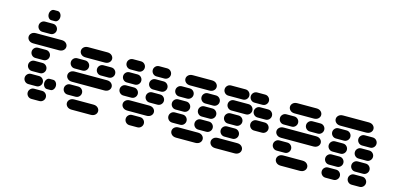

<svg xmlns="http://www.w3.org/2000/svg" viewBox="-75 -1324 3649 1774"><g transform="rotate(15 1750.0 -437.0)"><path d="M275.4 -13.7H349.6Q371.1 -13.7 385.3 -28.3Q399.4 -43 399.4 -62.5Q399.4 -82 385.3 -96.7Q371.1 -111.3 349.6 -111.3H275.4Q253.9 -111.3 239.7 -96.7Q225.6 -82 225.6 -62.5Q225.6 -43 239.7 -28.3Q253.9 -13.7 275.4 -13.7ZM212.9 -138.7H287.1Q308.6 -138.7 322.8 -153.3Q336.9 -168 336.9 -187.5Q336.9 -207 322.8 -221.7Q308.6 -236.3 287.1 -236.3H212.9Q191.4 -236.3 177.2 -221.7Q163.1 -207 163.1 -187.5Q163.1 -168 177.2 -153.3Q191.4 -138.7 212.9 -138.7ZM389.6 -138.7H422.9Q439.5 -138.7 450.7 -153.3Q461.9 -168 461.9 -187.5Q461.9 -207 450.7 -221.7Q439.5 -236.3 422.9 -236.3H389.6Q373 -236.3 361.8 -221.7Q350.6 -207 350.6 -187.5Q350.6 -168 361.8 -153.3Q373 -138.7 389.6 -138.7ZM212.9 -263.7H287.1Q308.6 -263.7 322.8 -278.3Q336.9 -293 336.9 -312.5Q336.9 -332 322.8 -346.7Q308.6 -361.3 287.1 -361.3H212.9Q191.4 -361.3 177.2 -346.7Q163.1 -332 163.1 -312.5Q163.1 -293 177.2 -278.3Q191.4 -263.7 212.9 -263.7ZM212.9 -388.7H287.1Q308.6 -388.7 322.8 -403.3Q336.9 -418 336.9 -437.5Q336.9 -457 322.8 -471.7Q308.6 -486.3 287.1 -486.3H212.9Q191.4 -486.3 177.2 -471.7Q163.1 -457 163.1 -437.5Q163.1 -418 177.2 -403.3Q191.4 -388.7 212.9 -388.7ZM159.2 -513.7H403.3Q430.7 -513.7 446.3 -528.3Q461.9 -543 461.9 -562.5Q461.9 -582 446.3 -596.7Q430.7 -611.3 403.3 -611.3H159.2Q131.8 -611.3 116.2 -596.7Q100.6 -582 100.6 -562.5Q100.6 -543 116.2 -528.3Q131.8 -513.7 159.2 -513.7ZM212.9 -638.7H287.1Q308.6 -638.7 322.8 -653.3Q336.9 -668 336.9 -687.5Q336.9 -707 322.8 -721.7Q308.6 -736.3 287.1 -736.3H212.9Q191.4 -736.3 177.2 -721.7Q163.1 -707 163.1 -687.5Q163.1 -668 177.2 -653.3Q191.4 -638.7 212.9 -638.7ZM264.6 -763.7H297.9Q314.5 -763.7 325.7 -778.3Q336.9 -793 336.9 -812.5Q336.9 -832 325.7 -846.7Q314.5 -861.3 297.9 -861.3H264.6Q248 -861.3 236.8 -846.7Q225.6 -832 225.6 -812.5Q225.6 -793 236.8 -778.3Q248 -763.7 264.6 -763.7Z M659.2 -13.7H840.8Q868.2 -13.7 883.8 -28.3Q899.4 -43 899.4 -62.5Q899.4 -82 883.8 -96.7Q868.2 -111.3 840.8 -111.3H659.2Q631.8 -111.3 616.2 -96.7Q600.6 -82 600.6 -62.5Q600.6 -43 616.2 -28.3Q631.8 -13.7 659.2 -13.7ZM587.9 -138.7H662.1Q683.6 -138.7 697.8 -153.3Q711.9 -168 711.9 -187.5Q711.9 -207 697.8 -221.7Q683.6 -236.3 662.1 -236.3H587.9Q566.4 -236.3 552.2 -221.7Q538.1 -207 538.1 -187.5Q538.1 -168 552.2 -153.3Q566.4 -138.7 587.9 -138.7ZM596.7 -263.7H903.3Q930.7 -263.7 946.3 -278.3Q961.9 -293 961.9 -312.5Q961.9 -332 946.3 -346.7Q930.7 -361.3 903.3 -361.3H596.7Q569.3 -361.3 553.7 -346.7Q538.1 -332 538.1 -312.5Q538.1 -293 553.7 -278.3Q569.3 -263.7 596.7 -263.7ZM587.9 -388.7H662.1Q683.6 -388.7 697.8 -403.3Q711.9 -418 711.9 -437.5Q711.9 -457 697.8 -471.7Q683.6 -486.3 662.1 -486.3H587.9Q566.4 -486.3 552.2 -471.7Q538.1 -457 538.1 -437.5Q538.1 -418 552.2 -403.3Q566.4 -388.7 587.9 -388.7ZM837.9 -388.7H912.1Q933.6 -388.7 947.8 -403.3Q961.9 -418 961.9 -437.5Q961.9 -457 947.8 -471.7Q933.6 -486.3 912.1 -486.3H837.9Q816.4 -486.3 802.2 -471.7Q788.1 -457 788.1 -437.5Q788.1 -418 802.2 -403.3Q816.4 -388.7 837.9 -388.7ZM659.2 -513.7H840.8Q868.2 -513.7 883.8 -528.3Q899.4 -543 899.4 -562.5Q899.4 -582 883.8 -596.7Q868.2 -611.3 840.8 -611.3H659.2Q631.8 -611.3 616.2 -596.7Q600.6 -582 600.6 -562.5Q600.6 -543 616.2 -528.3Q631.8 -513.7 659.2 -513.7Z M1212.9 -13.7H1287.1Q1308.6 -13.7 1322.8 -28.3Q1336.9 -43 1336.9 -62.5Q1336.9 -82 1322.8 -96.7Q1308.6 -111.3 1287.1 -111.3H1212.9Q1191.4 -111.3 1177.2 -96.7Q1163.1 -82 1163.1 -62.5Q1163.1 -43 1177.2 -28.3Q1191.4 -13.7 1212.9 -13.7ZM1159.2 -138.7H1340.8Q1368.2 -138.7 1383.8 -153.3Q1399.4 -168 1399.4 -187.5Q1399.4 -207 1383.8 -221.7Q1368.2 -236.3 1340.8 -236.3H1159.2Q1131.8 -236.3 1116.2 -221.7Q1100.6 -207 1100.6 -187.5Q1100.6 -168 1116.2 -153.3Q1131.8 -138.7 1159.2 -138.7ZM1087.9 -263.7H1162.1Q1183.6 -263.7 1197.8 -278.3Q1211.9 -293 1211.9 -312.5Q1211.9 -332 1197.8 -346.7Q1183.6 -361.3 1162.1 -361.3H1087.9Q1066.4 -361.3 1052.2 -346.7Q1038.1 -332 1038.1 -312.5Q1038.1 -293 1052.2 -278.3Q1066.4 -263.7 1087.9 -263.7ZM1337.9 -263.7H1412.1Q1433.6 -263.7 1447.8 -278.3Q1461.9 -293 1461.9 -312.5Q1461.9 -332 1447.8 -346.7Q1433.6 -361.3 1412.1 -361.3H1337.9Q1316.4 -361.3 1302.2 -346.7Q1288.1 -332 1288.1 -312.5Q1288.1 -293 1302.2 -278.3Q1316.4 -263.7 1337.9 -263.7ZM1087.9 -388.7H1162.1Q1183.6 -388.7 1197.8 -403.3Q1211.9 -418 1211.9 -437.5Q1211.9 -457 1197.8 -471.7Q1183.6 -486.3 1162.1 -486.3H1087.9Q1066.4 -486.3 1052.2 -471.7Q1038.1 -457 1038.1 -437.5Q1038.1 -418 1052.2 -403.3Q1066.4 -388.7 1087.9 -388.7ZM1337.9 -388.7H1412.1Q1433.6 -388.7 1447.8 -403.3Q1461.9 -418 1461.9 -437.5Q1461.9 -457 1447.8 -471.7Q1433.6 -486.3 1412.1 -486.3H1337.9Q1316.4 -486.3 1302.2 -471.7Q1288.1 -457 1288.1 -437.5Q1288.1 -418 1302.2 -403.3Q1316.4 -388.7 1337.9 -388.7ZM1087.9 -513.7H1162.1Q1183.6 -513.7 1197.8 -528.3Q1211.9 -543 1211.9 -562.5Q1211.9 -582 1197.8 -596.7Q1183.6 -611.3 1162.1 -611.3H1087.9Q1066.4 -611.3 1052.2 -596.7Q1038.1 -582 1038.1 -562.5Q1038.1 -543 1052.2 -528.3Q1066.4 -513.7 1087.9 -513.7ZM1337.9 -513.7H1412.1Q1433.6 -513.7 1447.8 -528.3Q1461.9 -543 1461.9 -562.5Q1461.9 -582 1447.8 -596.7Q1433.6 -611.3 1412.1 -611.3H1337.9Q1316.4 -611.3 1302.2 -596.7Q1288.1 -582 1288.1 -562.5Q1288.1 -543 1302.2 -528.3Q1316.4 -513.7 1337.9 -513.7Z M1659.2 -13.7H1840.8Q1868.2 -13.7 1883.8 -28.3Q1899.4 -43 1899.4 -62.5Q1899.4 -82 1883.8 -96.7Q1868.2 -111.3 1840.8 -111.3H1659.2Q1631.8 -111.3 1616.2 -96.7Q1600.6 -82 1600.6 -62.5Q1600.6 -43 1616.2 -28.3Q1631.8 -13.7 1659.2 -13.7ZM1587.9 -138.7H1662.1Q1683.6 -138.7 1697.8 -153.3Q1711.9 -168 1711.9 -187.5Q1711.9 -207 1697.8 -221.7Q1683.6 -236.3 1662.1 -236.3H1587.9Q1566.4 -236.3 1552.2 -221.7Q1538.1 -207 1538.1 -187.5Q1538.1 -168 1552.2 -153.3Q1566.4 -138.7 1587.9 -138.7ZM1837.9 -138.7H1912.1Q1933.6 -138.7 1947.8 -153.3Q1961.9 -168 1961.9 -187.5Q1961.9 -207 1947.8 -221.7Q1933.6 -236.3 1912.1 -236.3H1837.9Q1816.4 -236.3 1802.2 -221.7Q1788.1 -207 1788.1 -187.5Q1788.1 -168 1802.2 -153.3Q1816.4 -138.7 1837.9 -138.7ZM1587.9 -263.7H1662.1Q1683.6 -263.7 1697.8 -278.3Q1711.9 -293 1711.9 -312.5Q1711.9 -332 1697.8 -346.7Q1683.6 -361.3 1662.1 -361.3H1587.9Q1566.4 -361.3 1552.2 -346.7Q1538.1 -332 1538.1 -312.5Q1538.1 -293 1552.2 -278.3Q1566.4 -263.7 1587.9 -263.7ZM1837.9 -263.7H1912.1Q1933.6 -263.7 1947.8 -278.3Q1961.9 -293 1961.9 -312.5Q1961.9 -332 1947.8 -346.7Q1933.6 -361.3 1912.1 -361.3H1837.9Q1816.4 -361.3 1802.2 -346.7Q1788.1 -332 1788.1 -312.5Q1788.1 -293 1802.2 -278.3Q1816.4 -263.7 1837.9 -263.7ZM1587.9 -388.7H1662.1Q1683.6 -388.7 1697.8 -403.3Q1711.9 -418 1711.9 -437.5Q1711.9 -457 1697.8 -471.7Q1683.6 -486.3 1662.1 -486.3H1587.9Q1566.4 -486.3 1552.2 -471.7Q1538.1 -457 1538.1 -437.5Q1538.1 -418 1552.2 -403.3Q1566.4 -388.7 1587.9 -388.7ZM1837.9 -388.7H1912.1Q1933.6 -388.7 1947.8 -403.3Q1961.9 -418 1961.9 -437.5Q1961.9 -457 1947.8 -471.7Q1933.6 -486.3 1912.1 -486.3H1837.9Q1816.4 -486.3 1802.2 -471.7Q1788.1 -457 1788.1 -437.5Q1788.1 -418 1802.2 -403.3Q1816.4 -388.7 1837.9 -388.7ZM1659.2 -513.7H1840.8Q1868.2 -513.7 1883.8 -528.3Q1899.4 -543 1899.4 -562.5Q1899.4 -582 1883.8 -596.7Q1868.2 -611.3 1840.8 -611.3H1659.2Q1631.8 -611.3 1616.2 -596.7Q1600.6 -582 1600.6 -562.5Q1600.6 -543 1616.2 -528.3Q1631.8 -513.7 1659.2 -513.7Z M2034.2 -13.7H2215.8Q2243.2 -13.7 2258.8 -28.3Q2274.4 -43 2274.4 -62.5Q2274.4 -82 2258.8 -96.7Q2243.2 -111.3 2215.8 -111.3H2034.2Q2006.8 -111.3 1991.2 -96.7Q1975.6 -82 1975.6 -62.5Q1975.6 -43 1991.2 -28.3Q2006.8 -13.7 2034.2 -13.7ZM2087.9 -138.7H2162.1Q2183.6 -138.7 2197.8 -153.3Q2211.9 -168 2211.9 -187.5Q2211.9 -207 2197.8 -221.7Q2183.6 -236.3 2162.1 -236.3H2087.9Q2066.4 -236.3 2052.2 -221.7Q2038.1 -207 2038.1 -187.5Q2038.1 -168 2052.2 -153.3Q2066.4 -138.7 2087.9 -138.7ZM2087.9 -263.7H2162.1Q2183.6 -263.7 2197.8 -278.3Q2211.9 -293 2211.9 -312.5Q2211.9 -332 2197.8 -346.7Q2183.6 -361.3 2162.1 -361.3H2087.9Q2066.4 -361.3 2052.2 -346.7Q2038.1 -332 2038.1 -312.5Q2038.1 -293 2052.2 -278.3Q2066.4 -263.7 2087.9 -263.7ZM2337.9 -263.7H2412.1Q2433.6 -263.7 2447.8 -278.3Q2461.9 -293 2461.9 -312.5Q2461.9 -332 2447.8 -346.7Q2433.6 -361.3 2412.1 -361.3H2337.9Q2316.4 -361.3 2302.2 -346.7Q2288.1 -332 2288.1 -312.5Q2288.1 -293 2302.2 -278.3Q2316.4 -263.7 2337.9 -263.7ZM2087.9 -388.7H2224.6Q2246.1 -388.7 2260.3 -403.3Q2274.4 -418 2274.4 -437.5Q2274.4 -457 2260.3 -471.7Q2246.1 -486.3 2224.6 -486.3H2087.9Q2066.4 -486.3 2052.2 -471.7Q2038.1 -457 2038.1 -437.5Q2038.1 -418 2052.2 -403.3Q2066.4 -388.7 2087.9 -388.7ZM2337.9 -388.7H2412.1Q2433.6 -388.7 2447.8 -403.3Q2461.9 -418 2461.9 -437.5Q2461.9 -457 2447.8 -471.7Q2433.6 -486.3 2412.1 -486.3H2337.9Q2316.4 -486.3 2302.2 -471.7Q2288.1 -457 2288.1 -437.5Q2288.1 -418 2302.2 -403.3Q2316.4 -388.7 2337.9 -388.7ZM2025.4 -513.7H2162.1Q2183.6 -513.7 2197.8 -528.3Q2211.9 -543 2211.9 -562.5Q2211.9 -582 2197.8 -596.7Q2183.6 -611.3 2162.1 -611.3H2025.4Q2003.9 -611.3 1989.7 -596.7Q1975.6 -582 1975.6 -562.5Q1975.6 -543 1989.7 -528.3Q2003.9 -513.7 2025.4 -513.7ZM2275.4 -513.7H2349.6Q2371.1 -513.7 2385.3 -528.3Q2399.4 -543 2399.4 -562.5Q2399.4 -582 2385.3 -596.7Q2371.1 -611.3 2349.6 -611.3H2275.4Q2253.9 -611.3 2239.7 -596.7Q2225.6 -582 2225.6 -562.5Q2225.6 -543 2239.7 -528.3Q2253.9 -513.7 2275.4 -513.7Z M2659.2 -13.7H2840.8Q2868.2 -13.7 2883.8 -28.3Q2899.4 -43 2899.4 -62.5Q2899.4 -82 2883.8 -96.7Q2868.2 -111.3 2840.8 -111.3H2659.2Q2631.8 -111.3 2616.2 -96.7Q2600.6 -82 2600.6 -62.5Q2600.6 -43 2616.2 -28.3Q2631.8 -13.7 2659.2 -13.7ZM2587.9 -138.7H2662.1Q2683.6 -138.7 2697.8 -153.3Q2711.9 -168 2711.9 -187.5Q2711.9 -207 2697.8 -221.7Q2683.6 -236.3 2662.1 -236.3H2587.9Q2566.4 -236.3 2552.2 -221.7Q2538.1 -207 2538.1 -187.5Q2538.1 -168 2552.2 -153.3Q2566.4 -138.7 2587.9 -138.7ZM2596.7 -263.7H2903.3Q2930.7 -263.7 2946.3 -278.3Q2961.9 -293 2961.9 -312.5Q2961.9 -332 2946.3 -346.7Q2930.7 -361.3 2903.3 -361.3H2596.7Q2569.3 -361.3 2553.7 -346.7Q2538.1 -332 2538.1 -312.5Q2538.1 -293 2553.7 -278.3Q2569.3 -263.7 2596.7 -263.7ZM2587.9 -388.7H2662.1Q2683.6 -388.7 2697.8 -403.3Q2711.9 -418 2711.9 -437.5Q2711.9 -457 2697.8 -471.7Q2683.6 -486.3 2662.1 -486.3H2587.9Q2566.4 -486.3 2552.2 -471.7Q2538.1 -457 2538.1 -437.5Q2538.1 -418 2552.2 -403.3Q2566.4 -388.7 2587.9 -388.7ZM2837.9 -388.7H2912.1Q2933.6 -388.7 2947.8 -403.3Q2961.9 -418 2961.9 -437.5Q2961.9 -457 2947.8 -471.7Q2933.6 -486.3 2912.1 -486.3H2837.9Q2816.4 -486.3 2802.2 -471.7Q2788.1 -457 2788.1 -437.5Q2788.1 -418 2802.2 -403.3Q2816.4 -388.7 2837.9 -388.7ZM2659.2 -513.7H2840.8Q2868.2 -513.7 2883.8 -528.3Q2899.4 -543 2899.4 -562.5Q2899.4 -582 2883.8 -596.7Q2868.2 -611.3 2840.8 -611.3H2659.2Q2631.8 -611.3 2616.2 -596.7Q2600.6 -582 2600.6 -562.5Q2600.6 -543 2616.2 -528.3Q2631.8 -513.7 2659.2 -513.7Z M3087.9 -13.7H3162.1Q3183.6 -13.7 3197.8 -28.3Q3211.9 -43 3211.9 -62.5Q3211.9 -82 3197.8 -96.7Q3183.6 -111.3 3162.1 -111.3H3087.9Q3066.4 -111.3 3052.2 -96.7Q3038.1 -82 3038.1 -62.5Q3038.1 -43 3052.2 -28.3Q3066.4 -13.7 3087.9 -13.7ZM3337.9 -13.7H3412.1Q3433.6 -13.7 3447.8 -28.3Q3461.9 -43 3461.9 -62.5Q3461.9 -82 3447.8 -96.7Q3433.6 -111.3 3412.1 -111.3H3337.9Q3316.4 -111.3 3302.2 -96.7Q3288.1 -82 3288.1 -62.5Q3288.1 -43 3302.2 -28.3Q3316.4 -13.7 3337.9 -13.7ZM3087.9 -138.7H3162.1Q3183.6 -138.7 3197.8 -153.3Q3211.9 -168 3211.9 -187.5Q3211.9 -207 3197.8 -221.7Q3183.6 -236.3 3162.1 -236.3H3087.9Q3066.4 -236.3 3052.2 -221.7Q3038.1 -207 3038.1 -187.5Q3038.1 -168 3052.2 -153.3Q3066.4 -138.7 3087.9 -138.7ZM3337.9 -138.7H3412.1Q3433.6 -138.7 3447.8 -153.3Q3461.9 -168 3461.9 -187.5Q3461.9 -207 3447.8 -221.7Q3433.6 -236.3 3412.1 -236.3H3337.9Q3316.4 -236.3 3302.2 -221.7Q3288.1 -207 3288.1 -187.5Q3288.1 -168 3302.2 -153.3Q3316.4 -138.7 3337.9 -138.7ZM3087.9 -263.7H3162.1Q3183.6 -263.7 3197.8 -278.3Q3211.9 -293 3211.9 -312.5Q3211.9 -332 3197.8 -346.7Q3183.6 -361.3 3162.1 -361.3H3087.9Q3066.4 -361.3 3052.2 -346.7Q3038.1 -332 3038.1 -312.5Q3038.1 -293 3052.2 -278.3Q3066.4 -263.7 3087.9 -263.7ZM3337.9 -263.7H3412.1Q3433.6 -263.7 3447.8 -278.3Q3461.9 -293 3461.9 -312.5Q3461.9 -332 3447.8 -346.7Q3433.6 -361.3 3412.1 -361.3H3337.9Q3316.4 -361.3 3302.2 -346.7Q3288.1 -332 3288.1 -312.5Q3288.1 -293 3302.2 -278.3Q3316.4 -263.7 3337.9 -263.7ZM3087.9 -388.7H3162.1Q3183.6 -388.7 3197.8 -403.3Q3211.9 -418 3211.9 -437.5Q3211.9 -457 3197.8 -471.7Q3183.6 -486.3 3162.1 -486.3H3087.9Q3066.4 -486.3 3052.2 -471.7Q3038.1 -457 3038.1 -437.5Q3038.1 -418 3052.2 -403.3Q3066.4 -388.7 3087.9 -388.7ZM3337.9 -388.7H3412.1Q3433.6 -388.7 3447.8 -403.3Q3461.9 -418 3461.9 -437.5Q3461.9 -457 3447.8 -471.7Q3433.6 -486.3 3412.1 -486.3H3337.9Q3316.4 -486.3 3302.2 -471.7Q3288.1 -457 3288.1 -437.5Q3288.1 -418 3302.2 -403.3Q3316.4 -388.7 3337.9 -388.7ZM3096.7 -513.7H3340.8Q3368.2 -513.7 3383.8 -528.3Q3399.4 -543 3399.4 -562.5Q3399.4 -582 3383.8 -596.7Q3368.2 -611.3 3340.8 -611.3H3096.7Q3069.3 -611.3 3053.7 -596.7Q3038.1 -582 3038.1 -562.5Q3038.1 -543 3053.7 -528.3Q3069.3 -513.7 3096.7 -513.7Z"/></g></svg>

Font: Workbench
Style: Regular
Weight: 400
Designer: Jens Kutilek
Foundry: Jens Kutilek
Version: Version 2.001